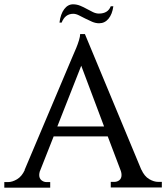

<svg xmlns="http://www.w3.org/2000/svg" viewBox="-34 -872 771 891"><path d="M492 -843Q487 -806 469.5 -785Q452 -764 426 -764Q410 -764 393.5 -771Q377 -778 361.5 -786Q346 -794 332 -801Q318 -808 306 -808Q268 -808 252 -767H242Q247 -807 264 -829.5Q281 -852 305 -852Q322 -852 338 -845.5Q354 -839 369 -830.5Q384 -822 398 -815.5Q412 -809 425 -809Q467 -809 480 -843ZM622 -84V-85Q636 -54 658 -41Q680 -28 700 -28H717V-2H480V-28H497Q510 -28 520 -36Q530 -44 530 -60Q530 -69 527 -78L466 -239H215L151 -77V-78Q148 -67 148 -60Q148 -44 158.5 -35.5Q169 -27 182 -27H199V-1H-14V-27H3Q23 -27 45 -40Q67 -53 81 -83H80L302 -608Q312 -630 320 -650Q327 -667 332.5 -685Q338 -703 338 -714H360ZM449 -285 343 -567 232 -285Z"/></svg>

Font: Constantine
Style: Regular
Weight: 400
Designer: Dukom Design
Version: Version 1.001;PS 001.001;hotconv 1.0.56;makeotf.lib2.0.21325